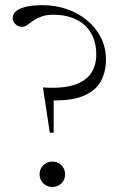

<svg xmlns="http://www.w3.org/2000/svg" viewBox="-20 -715 472 742"><path d="M145 -695Q193.5 -695 237.5 -680Q281.5 -665 315.8 -637Q350 -609 369.8 -570.2Q389.5 -531.5 389.5 -484.5Q389.5 -437 369.2 -400.2Q349 -363.5 300.8 -343.8Q252.5 -324 168 -327.5L187.5 -367V-202H172.5L146 -377Q221.5 -372 266.8 -387Q312 -402 332 -432.2Q352 -462.5 352 -504Q352 -553.5 331.2 -588Q310.5 -622.5 273.2 -640.2Q236 -658 186.5 -658Q158.5 -658 139.8 -651Q121 -644 108.2 -634.8Q95.5 -625.5 85.8 -618.5Q76 -611.5 65.5 -611.5Q55 -611.5 46.8 -616.2Q38.5 -621 33.8 -628.8Q29 -636.5 29 -645.5Q29 -660 41 -671Q53 -682 78.8 -688.5Q104.5 -695 145 -695ZM182 -90.5Q204 -90.5 217.8 -76.2Q231.5 -62 231.5 -41.5Q231.5 -21 217.8 -6.8Q204 7.5 182 7.5Q161 7.5 147 -6.8Q133 -21 133 -41.5Q133 -62 147 -76.2Q161 -90.5 182 -90.5Z"/></svg>

Font: Newsreader 36pt Light
Style: Regular
Weight: 300
Designer: Hugues Gentile
Foundry: Production Type
Version: Version 1.003